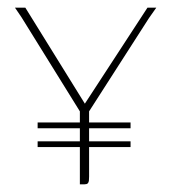

<svg xmlns="http://www.w3.org/2000/svg" viewBox="-20 -480 446 500"><path d="M188 0V-190L36 -435L19 -460H46L201 -210L364 -460H387L368 -433L212 -190V-20Q212 -14 211.5 -9.5Q211 -5 208.5 -2.5Q206 0 200 0ZM78 -161H320V-146H78ZM78 -112H320V-97H78Z"/></svg>

Font: Genos Thin
Style: Regular
Weight: 100
Designer: Robert E. Leuschke
Foundry: Robert E. Leuschke
Version: Version 1.010